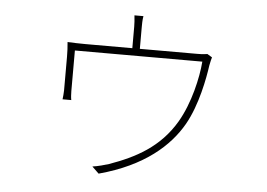

<svg xmlns="http://www.w3.org/2000/svg" viewBox="-49 -667 1097 788"><g transform="rotate(5 500.0 -273.0)"><path d="M511 -603H474C476 -588 477 -567 477 -557V-468H283C257 -468 229 -469 210 -470C212 -454 213 -426 213 -410V-271C213 -260 211 -242 210 -234H246C244 -242 243 -260 243 -271V-438H768C763 -372 739 -265 693 -186C628 -75 530 -24 423 14C407 19 379 27 356 30L384 57C570 7 671 -86 723 -177C770 -259 791 -374 798 -425C801 -440 804 -453 806 -459L786 -471C780 -470 769 -468 743 -468H508V-557C508 -567 508 -588 511 -603Z"/></g></svg>

Font: Source Han Sans JP ExtraLight
Style: Regular
Weight: 250
Designer: Ryoko NISHIZUKA 西塚涼子 (kana, bopomofo & ideographs); Paul D. Hunt (Latin, Greek & Cyrillic); Sandoll Communications 산돌커뮤니
Foundry: Adobe
Version: Version 2.001;hotconv 1.0.107;makeotfexe 2.5.65593